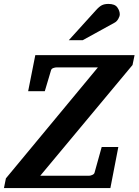

<svg xmlns="http://www.w3.org/2000/svg" viewBox="-41 -949 699 969"><path d="M638.2 -670.9 627.9 -621.1 162.1 -62H408.2Q415.5 -62 424.8 -66.2Q434.1 -70.3 436 -77.1L472.2 -207H556.2L516.1 0H-21L-11.2 -48.8L453.1 -608.9H245.1Q237.3 -608.9 228.3 -605.7Q219.2 -602.5 216.8 -595.2L185.1 -488.8H101.1L137.2 -670.9ZM563.5 -876.5Q563.5 -866.7 555.9 -853.5Q548.3 -840.3 537.1 -834.5L376.5 -746.1H306.2L443.4 -897.5Q460 -916 473.1 -922.6Q486.3 -929.2 506.3 -929.2Q538.6 -929.2 551 -911.9Q563.5 -894.5 563.5 -876.5Z"/></svg>

Font: Charis
Style: Bold Italic
Weight: 700
Italic angle: -11°
Designer: Walt Agee, Miriam Martin, Annie Olsen, Victor Gaultney, Lorna Priest, Alan Ward, Bob Hallissy, Martin Hosken, Sharon Cor
Foundry: SIL Global
Version: Version 7.000